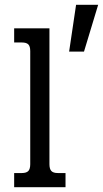

<svg xmlns="http://www.w3.org/2000/svg" viewBox="-20 -780 429 800"><path d="M297 -760H389L330 -565H268ZM39 -59H71Q90 -59 98 -67.5Q106 -76 106 -96V-567Q106 -587 98 -595Q90 -603 71 -603H39V-662H186V-96Q186 -76 194 -67.5Q202 -59 221 -59H253V0H39Z"/></svg>

Font: Pridi Light
Style: Regular
Weight: 300
Designer: Katatrad Team
Foundry: CadsonDemak
Version: Version 1.003